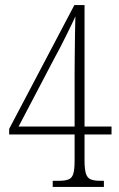

<svg xmlns="http://www.w3.org/2000/svg" viewBox="-20 -734 469 754"><path d="M187 0V-24H211Q236 -24 249.5 -29.5Q263 -35 268 -52Q273 -69 273 -104V-206H16V-228L272 -714H312V-237H418V-206H312V-104Q312 -69 317.5 -52Q323 -35 336.5 -29.5Q350 -24 375 -24H388V0ZM53 -237H273V-444Q273 -473 273.5 -514Q274 -555 274.5 -597Q275 -639 276 -670Q273 -662 263 -641.5Q253 -621 240.5 -595.5Q228 -570 215.5 -546Q203 -522 194 -506Z"/></svg>

Font: Noto Serif ExtraCondensed ExtraLight
Style: Regular
Weight: 200
Width: 2
Designer: Monotype Design Team
Foundry: Monotype Imaging Inc.
Version: Version 2.015